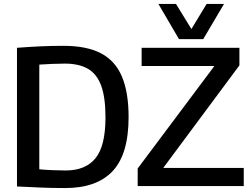

<svg xmlns="http://www.w3.org/2000/svg" viewBox="-20 -942 1274 972"><path d="M310 10Q246 10 185 7.5Q124 5 66 2V-700Q130 -705 186 -707.5Q242 -710 302 -710Q418 -710 490.5 -672.5Q563 -635 597 -555Q631 -475 631 -349Q631 -162 550.5 -76Q470 10 310 10ZM313 -79Q413 -79 463.5 -141Q514 -203 514 -348Q514 -448 492.5 -507.5Q471 -567 425.5 -593.5Q380 -620 308 -620Q280 -620 244 -618.5Q208 -617 179 -615V-85Q209 -82 246.5 -80.5Q284 -79 313 -79ZM677 0V-89L1064 -606V-608H697V-700H1192V-611L808 -94V-92H1214V0ZM1114 -922 1009 -744H886L782 -922H871L949 -795L1026 -922Z"/></svg>

Font: Georama Medium
Style: Regular
Weight: 500
Designer: Jean-Baptiste Levee
Foundry: Production Type
Version: Version 1.000